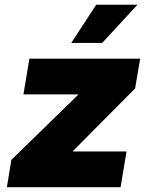

<svg xmlns="http://www.w3.org/2000/svg" viewBox="-20 -780 620 800"><path d="M8.8 0 27.3 -113.8 304.7 -384.3 305.2 -386.7H77.6L102.5 -535.6H564L543 -411.6L284.2 -150.9L283.7 -148.9H507.3L482.4 0ZM276.9 -601.1 380.9 -760.3H552.7L405.8 -601.1Z"/></svg>

Font: Inter 20pt Black
Style: Italic
Weight: 900
Italic angle: -9.3988°
Version: Version 4.001;git-66647c0bb